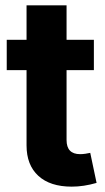

<svg xmlns="http://www.w3.org/2000/svg" viewBox="-20 -696 395 724"><path d="M334 -545.9V-431.6H231V-168Q231 -114.7 282.2 -114.7Q291 -114.7 301.8 -116.2Q312.5 -117.7 320.3 -119.6L344.2 -6.3Q295.4 7.8 250.5 7.8Q168.9 7.8 124.5 -33Q80.1 -73.7 80.1 -147.9V-431.6H5.4V-545.9H80.1V-675.8H231V-545.9Z"/></svg>

Font: Inter Tight
Style: Bold
Weight: 700
Designer: Rasmus Andersson
Foundry: rsms
Version: Version 3.004; ttfautohint (v1.8.4.7-5d5b)